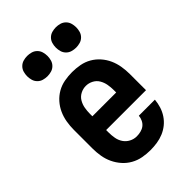

<svg xmlns="http://www.w3.org/2000/svg" viewBox="-223 -845 947 947"><g transform="rotate(-45 250.0 -371.5)"><path d="M252 8Q225 8 198 3Q171 -2 147 -15.5Q123 -29 105 -49.5Q87 -70 75.5 -94.5Q64 -119 59.5 -146Q55 -173 55 -200V-330Q55 -357 59.5 -384Q64 -411 75 -435.5Q86 -460 104 -480.5Q122 -501 145.5 -514.5Q169 -528 196 -533Q223 -538 250 -538Q277 -538 304 -533Q331 -528 354.5 -514.5Q378 -501 396 -480.5Q414 -460 425 -435.5Q436 -411 440.5 -384Q445 -357 445 -330V-217H167V-200Q167 -180 170.5 -160Q174 -140 185 -123.5Q196 -107 214 -97.5Q232 -88 252 -88Q266 -88 280.5 -91.5Q295 -95 306 -103.5Q317 -112 323.5 -125.5Q330 -139 331 -153H443Q441 -130 434 -107.5Q427 -85 414 -65.5Q401 -46 383 -31.5Q365 -17 343.5 -8Q322 1 298.5 4.5Q275 8 252 8ZM167 -313H333V-330Q333 -350 329.5 -369.5Q326 -389 316 -406Q306 -423 288 -432.5Q270 -442 250 -442Q230 -442 212 -432.5Q194 -423 184 -406Q174 -389 170.5 -369.5Q167 -350 167 -330ZM350 -609Q336 -609 322 -613Q308 -617 297.5 -627.5Q287 -638 283 -652Q279 -666 279 -680Q279 -694 283 -708Q287 -722 297.5 -732.5Q308 -743 322 -747Q336 -751 350 -751Q364 -751 378 -747Q392 -743 402.5 -732.5Q413 -722 417 -708Q421 -694 421 -680Q421 -666 417 -652Q413 -638 402.5 -627.5Q392 -617 378 -613Q364 -609 350 -609ZM150 -609Q136 -609 122 -613Q108 -617 97.5 -627.5Q87 -638 83 -652Q79 -666 79 -680Q79 -694 83 -708Q87 -722 97.5 -732.5Q108 -743 122 -747Q136 -751 150 -751Q164 -751 178 -747Q192 -743 202.5 -732.5Q213 -722 217 -708Q221 -694 221 -680Q221 -666 217 -652Q213 -638 202.5 -627.5Q192 -617 178 -613Q164 -609 150 -609Z"/></g></svg>

Font: Iosevka Slab
Style: Bold
Weight: 700
Monospace: yes
Designer: Belleve Invis
Foundry: Belleve Invis
Version: Version 11.1.1; ttfautohint (v1.8.3)